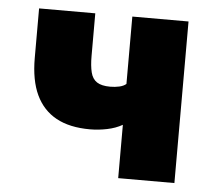

<svg xmlns="http://www.w3.org/2000/svg" viewBox="-43 -552 673 599"><g transform="rotate(5 294.0 -253.0)"><path d="M348 0V-167Q327 -155 300 -149.5Q273 -144 247 -144Q183 -144 141 -167Q99 -190 77.5 -235.5Q56 -281 56 -351V-506H232V-372Q232 -342 237 -321.5Q242 -301 256.5 -291.5Q271 -282 298 -282Q313 -282 326.5 -285Q340 -288 348 -295V-506H524V0Z"/></g></svg>

Font: Nunito Sans 7pt Condensed Black
Style: Regular
Weight: 900
Width: 3
Designer: Vernon Adams
Foundry: Vernon Adams
Version: Version 3.101;gftools[0.9.27]